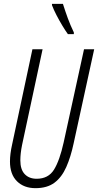

<svg xmlns="http://www.w3.org/2000/svg" viewBox="-20 -971 511 1001"><path d="M165 10Q105 10 68.5 -26Q32 -62 32 -129Q32 -168 43 -217L149 -714H202L95 -215Q86 -170 86 -135Q86 -87 109 -63Q132 -39 171 -39Q232 -39 261.5 -86.5Q291 -134 312 -229L418 -714H471L364 -224Q349 -153 325.5 -100Q302 -47 264 -18.5Q226 10 165 10ZM334 -793Q321 -811 305 -837.5Q289 -864 274.5 -892Q260 -920 251 -944V-951H308Q320 -913 333.5 -876Q347 -839 365 -802V-793Z"/></svg>

Font: Noto Sans ExtraCondensed Light
Style: Italic
Weight: 300
Width: 2
Italic angle: -12°
Designer: Monotype Design Team
Foundry: Monotype Imaging Inc.
Version: Version 2.013; ttfautohint (v1.8.4.7-5d5b)